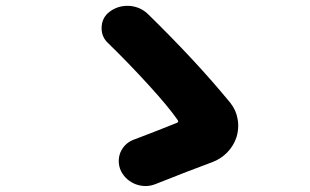

<svg xmlns="http://www.w3.org/2000/svg" viewBox="-20 -668 1040 645"><path d="M753.9 -322.3Q773.4 -297.9 778.3 -267.6Q780.3 -256.8 780.3 -246.1Q780.3 -226.6 774.4 -207Q764.6 -177.7 743.2 -155.8Q721.7 -133.8 692.4 -123Q613.3 -93.8 502.9 -49.8Q486.3 -43 468.8 -43Q453.1 -43 436.5 -48.8Q403.3 -61.5 386.7 -92.8Q378.9 -109.4 378.9 -127Q378.9 -140.6 383.8 -154.3Q396.5 -185.5 427.7 -198.2Q449.2 -206.1 500.5 -226.1Q551.8 -246.1 573.2 -254.9Q582 -257.8 576.2 -265.6Q545.9 -309.6 478 -383.8Q410.2 -458 343.8 -522.5Q321.3 -543 321.3 -573.2Q321.3 -608.4 348.6 -628.9Q375 -648.4 408.2 -648.4Q411.1 -648.4 414.1 -648.4Q451.2 -645.5 476.6 -621.1Q638.7 -462.9 753.9 -322.3Z"/></svg>

Font: Gen Jyuu GothicX Heavy
Style: Bold
Weight: 900
Designer: [Source Han Sans]
Ryoko NISHIZUKA  (kana & ideographs); Paul D. Hunt (Latin, Greek & Cyrillic); Wenlong ZHANG  (bopomofo
Version: Version 1.002.20150607